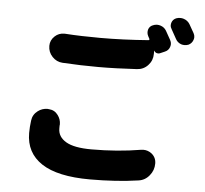

<svg xmlns="http://www.w3.org/2000/svg" viewBox="-60 -926 1120 1048"><g transform="rotate(5 500.0 -402.5)"><path d="M123 -234.4Q127 -267.6 154.3 -288.1Q177.7 -305.7 207 -305.7Q211.9 -305.7 215.8 -304.7Q246.1 -302.7 264.6 -277.3Q281.2 -254.9 281.2 -227.5Q281.2 -223.6 280.3 -219.7Q280.3 -211.9 280.3 -204.1Q280.3 -159.2 324.7 -132.8Q369.1 -106.4 464.8 -106.4Q607.4 -106.4 735.4 -127.9Q742.2 -128.9 748 -128.9Q772.5 -128.9 793 -113.3Q818.4 -92.8 818.4 -59.6Q818.4 -22.5 794.9 5.9Q771.5 35.2 735.4 40Q616.2 57.6 470.7 57.6Q293 57.6 205.6 0Q118.2 -57.6 118.2 -166Q118.2 -199.2 123 -234.4ZM719.7 -749Q713.9 -759.8 713.9 -770.5Q713.9 -777.3 715.8 -785.2Q721.7 -803.7 740.2 -810.5Q751 -815.4 762.7 -815.4Q772.5 -815.4 781.2 -812.5Q802.7 -805.7 813.5 -787.1Q826.2 -764.6 840.8 -738.3Q846.7 -727.5 846.7 -716.8Q846.7 -709 843.8 -700.2Q836.9 -680.7 817.4 -672.9L790 -661.1Q782.2 -658.2 773.4 -661.1Q764.6 -664.1 759.8 -672.9Q758.8 -672.9 758.8 -672.9V-655.3Q758.8 -619.1 734.4 -592.8Q710 -566.4 673.8 -564.5Q556.6 -557.6 461.9 -557.6Q367.2 -557.6 266.6 -563.5Q233.4 -565.4 210 -590.3Q186.5 -615.2 186.5 -649.4Q186.5 -680.7 210.9 -703.1Q232.4 -722.7 261.7 -722.7Q263.7 -722.7 266.6 -722.7Q353.5 -716.8 460.9 -716.8Q585 -716.8 723.6 -727.5Q725.6 -727.5 727.1 -730Q728.5 -732.4 727.5 -734.4Q723.6 -742.2 719.7 -749ZM843.8 -797.9Q836.9 -808.6 836.9 -819.3Q836.9 -826.2 838.9 -833Q844.7 -851.6 863.3 -859.4Q874 -863.3 885.7 -863.3Q895.5 -863.3 904.3 -860.4Q925.8 -853.5 937.5 -835Q951.2 -812.5 964.8 -787.1Q970.7 -776.4 970.7 -765.6Q970.7 -757.8 967.8 -750Q960.9 -730.5 942.4 -721.7Q931.6 -717.8 920.9 -717.8Q911.1 -717.8 902.3 -720.7Q881.8 -728.5 872.1 -747.1Q857.4 -774.4 843.8 -797.9Z"/></g></svg>

Font: Gen Jyuu GothicX Heavy
Style: Bold
Weight: 900
Designer: [Source Han Sans]
Ryoko NISHIZUKA  (kana & ideographs); Paul D. Hunt (Latin, Greek & Cyrillic); Wenlong ZHANG  (bopomofo
Version: Version 1.002.20150607